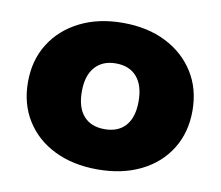

<svg xmlns="http://www.w3.org/2000/svg" viewBox="-62 -566 751 653"><g transform="rotate(10 313.0 -239.0)"><path d="M313 14Q228 14 164 -17.5Q100 -49 64.5 -106Q29 -163 29 -238Q29 -314 65 -371Q101 -428 165 -460Q229 -492 313 -492Q398 -492 461.5 -460Q525 -428 561 -371Q597 -314 597 -238Q597 -163 561.5 -106Q526 -49 462 -17.5Q398 14 313 14ZM313 -125Q360 -125 385.5 -154Q411 -183 411 -238Q411 -293 385.5 -322.5Q360 -352 313 -352Q267 -352 241 -322.5Q215 -293 215 -238Q215 -183 240.5 -154Q266 -125 313 -125Z"/></g></svg>

Font: Noto Sans Thai Looped UI Black
Style: Regular
Weight: 900
Designer: Cadson Demak Team
Foundry: Cadson Demak Co., Ltd.
Version: Version 1.000